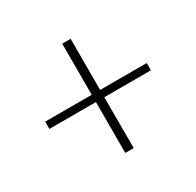

<svg xmlns="http://www.w3.org/2000/svg" viewBox="-113 -729 746 732"><g transform="rotate(-30 260.5 -363.5)"><path d="M242 -123V-347H37V-379H242V-604H279V-379H484V-347H279V-123Z"/></g></svg>

Font: Noto Sans HK Thin
Style: Regular
Weight: 100
Designer: Ryoko NISHIZUKA 西塚涼子 (kana, bopomofo & ideographs); Paul D. Hunt (Latin, Greek & Cyrillic); Sandoll Communications 산돌커뮤니
Foundry: Adobe
Version: Version 2.004-H2;hotconv 1.0.118;makeotfexe 2.5.65603